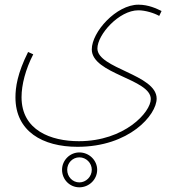

<svg xmlns="http://www.w3.org/2000/svg" viewBox="-20 -575 762 820"><path d="M46 -159C46 -14 162 52 311 52C532 52 649 -84 649 -154C649 -257 396 -282 396 -368C396 -427 488 -531 571 -531C601 -531 639 -519 660 -507L670 -528C649 -538 615 -555 571 -555C477 -555 372 -439 372 -364C372 -259 624 -238 624 -152C624 -96 512 28 317 28C198 28 72 -18 72 -160C72 -213 89 -279 122 -343L100 -353C54 -261 46 -202 46 -159ZM319 225C360 225 395 192 395 150C395 110 361 76 319 76C278 76 245 110 245 150C245 192 278 225 319 225ZM319 204C290 204 267 180 267 150C267 121 290 97 319 97C348 97 372 121 372 150C372 180 347 204 319 204Z"/></svg>

Font: Noto Sans Arabic UI SmCn Th
Style: Regular
Weight: 100
Width: 4
Designer: Monotype Design Team, Nadine Chahine and Nizar Qandah
Foundry: Monotype Imaging Inc.
Version: Version 2.010